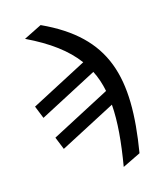

<svg xmlns="http://www.w3.org/2000/svg" viewBox="-139 -868 1011 1184"><g transform="rotate(-15 367.0 -276.0)"><path d="M233.3 -764.6 118.6 -707.4C261.7 -638.8 361.9 -564.3 427.9 -475.1L70 -287.6L102.3 -207.4L472.7 -401.6C494 -360.1 508.5 -315.7 518.1 -267.8L141.7 -70.3L174 9.9L530.9 -176.8C539.4 -66.4 527.7 61.4 502.1 213.1L617.9 156.6C695.7 -313.2 623.9 -584.9 233.3 -764.6Z"/></g></svg>

Font: Margiela Sans Medium
Style: Italic
Weight: 500
Italic angle: -9.39999°
Designer: Stefan Endress, Andreas Faust
Version: Version 1.100;FEAKit 1.0